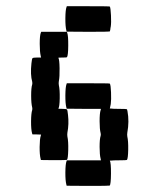

<svg xmlns="http://www.w3.org/2000/svg" viewBox="-20 -570 456 623"><path d="M195.8 -296.9 196.8 -299.8H266.1Q335.4 -299.8 336.4 -298.8Q339.4 -293.9 340.3 -270Q341.3 -246.1 339.4 -232.4Q336.9 -218.8 336.4 -217.8H339.8Q343.3 -217.3 349.6 -217Q356 -216.8 363.3 -216.8Q390.6 -216.8 392.1 -215.3Q392.6 -214.8 393.6 -209.5Q399.9 -175.8 393.1 -139.6Q392.1 -132.8 393.1 -127Q396.5 -112.3 396 -84.5Q395.5 -56.6 392.1 -51.3Q390.6 -49.8 363.3 -49.8Q356 -49.8 349.6 -49.6Q343.3 -49.3 339.8 -48.8H336.4Q340.3 -42 340.1 -6.8Q339.8 28.3 335.9 32.2Q335 33.2 265.6 33.2L196.3 32.7L195.3 28.8Q191.9 16.1 192.1 -11Q192.4 -38.1 195.8 -46.9L196.8 -49.8H252.4H307.6L306.6 -54.7Q303.2 -67.9 303.2 -93.5Q303.2 -119.1 306.6 -129.4Q307.6 -133.3 306.6 -137.7Q303.2 -150.9 303.2 -176.8Q303.2 -202.6 306.6 -212.9L307.6 -216.8H252L196.3 -217.3L195.3 -221.2Q191.9 -233.9 192.1 -261Q192.4 -288.1 195.8 -296.9ZM112.3 -463.4 113.8 -466.8H155.3H196.8L198.2 -463.4Q201.7 -453.6 201.4 -421.9Q201.2 -390.1 197.3 -384.3Q196.3 -383.3 182.6 -383.3Q168.5 -383.3 169.4 -382.3Q172.9 -377 173.3 -348.6Q173.8 -320.3 170.9 -306.2Q169.9 -299.8 170.9 -293.9Q174.3 -279.3 173.8 -251.2Q173.3 -223.1 169.4 -217.8Q168.5 -216.8 183.1 -216.8Q195.3 -216.8 197.3 -214.6Q199.2 -212.4 200.7 -196.8Q204.1 -167.5 198.7 -139.6Q197.8 -132.8 198.7 -127Q202.1 -111.8 201.4 -83.3Q200.7 -54.7 197.3 -51.3Q196.3 -50.3 154.3 -50.3L112.8 -50.8L111.8 -54.7Q108.4 -67.4 108.6 -93.5Q108.9 -119.6 112.3 -129.4L113.3 -133.3L99.1 -133.8H85.4L84 -137.7Q80.6 -150.4 80.8 -176.8Q81.1 -203.1 84.5 -212.9Q85.4 -216.8 84.5 -221.2Q81.1 -234.4 81.1 -260Q81.1 -285.6 84.5 -295.9Q85.4 -299.8 84.5 -304.7Q78.1 -327.6 82 -364.3Q83.5 -378.9 85.4 -381.1Q87.4 -383.3 99.6 -383.3H113.3L112.3 -387.7Q108.9 -401.4 108.9 -427.7Q108.9 -454.1 112.3 -463.4ZM195.8 -546.9 196.8 -549.8H266.1Q335.4 -549.8 336.4 -548.8Q338.9 -544.4 340.1 -520.3Q341.3 -496.1 339.4 -483.9Q338.9 -482.4 338.4 -478.8Q337.9 -475.1 337.9 -474.1Q336.9 -468.8 335.9 -467.8Q335 -466.8 265.6 -466.8L196.3 -467.3L195.3 -471.2Q191.9 -483.9 192.1 -511Q192.4 -538.1 195.8 -546.9Z"/></svg>

Font: VT323
Style: Regular
Weight: 400
Monospace: yes
Version: Version 001.002